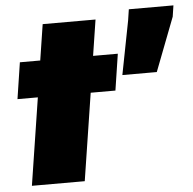

<svg xmlns="http://www.w3.org/2000/svg" viewBox="-50 -739 795 789"><g transform="rotate(-5 347.0 -344.0)"><path d="M22 0ZM50 0 106 -360H22L45 -510H129L152 -658H370L347 -510H449L426 -360H324L268 0ZM460 -421 503 -642 510 -688H694L687 -642L602 -421Z"/></g></svg>

Font: Azeri Sans Black
Style: Italic
Weight: 900
Designer: Hector Gatti & Omnibus-Type (original fonts) / Cristiano Sobral (main changes and remastering)
Foundry: Omnibus-Type
Version: Version 0.07;August 21, 2020;FontCreator 13.0.0.2681 64-bit;